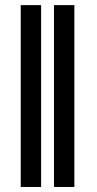

<svg xmlns="http://www.w3.org/2000/svg" viewBox="-20 -744 387 764"><path d="M143.6 -723.6V0H62.5V-723.6ZM275.9 -723.6V0H194.8V-723.6Z"/></svg>

Font: Inter 28pt Medium
Style: Regular
Weight: 500
Designer: Rasmus Andersson
Foundry: rsms
Version: Version 4.001;git-66647c0bb